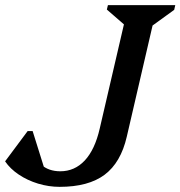

<svg xmlns="http://www.w3.org/2000/svg" viewBox="-35 -710 701 746"><path d="M196.7 16Q154.6 16 113.1 3.5Q71.6 -9.1 38.1 -31.6Q4.5 -54.1 -15.2 -83.1L72.4 -200.7H91.8L144 -34.1H71.8L78.8 -154.5Q95.2 -97.5 124.3 -71Q153.4 -44.5 199.3 -44.5Q255.2 -44.5 294.5 -86.6Q333.7 -128.7 352.4 -210.2L454.8 -651L482.2 -584.2L380.2 -672.9L384.3 -690H646L641.8 -671.7L522.2 -585.1L567.1 -651L457.6 -178.9Q434.4 -78.2 371.5 -31.1Q308.5 16 196.7 16Z"/></svg>

Font: Platypi Light
Style: Italic
Weight: 300
Italic angle: -13°
Designer: David Sargent
Foundry: Bolt Cutter Type
Version: Version 1.200